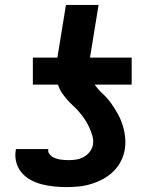

<svg xmlns="http://www.w3.org/2000/svg" viewBox="-20 -755 640 783"><path d="M252 8Q226 8 201 5.5Q176 3 152 -3Q128 -9 106.5 -20.5Q85 -32 69.5 -49.5Q54 -67 47 -91Q40 -115 44 -141L45 -147H177V-146Q175 -137 180 -129Q185 -121 192 -116.5Q199 -112 207.5 -109Q216 -106 225 -104.5Q234 -103 243.5 -102.5Q253 -102 262 -102Q277 -102 292 -104.5Q307 -107 321.5 -115Q336 -123 346 -136Q356 -149 359 -164Q362 -184 356.5 -202Q351 -220 343.5 -236.5Q336 -253 326 -268Q316 -283 304 -297Q292 -311 279 -323Q266 -335 254 -348.5Q242 -362 232 -377Q222 -392 216 -410H114V-520H214L249 -735H382L347 -520H517V-410H366Q380 -390 398.5 -373Q417 -356 431.5 -336Q446 -316 458.5 -294Q471 -272 479 -248Q487 -224 490 -198Q493 -172 489 -146Q485 -121 473 -97.5Q461 -74 442 -55.5Q423 -37 399.5 -24.5Q376 -12 351 -4.5Q326 3 301 5.5Q276 8 252 8Z"/></svg>

Font: Iosevka Extrabold Extended
Style: Italic
Weight: 800
Width: 7
Italic angle: -9°
Monospace: yes
Designer: Belleve Invis
Foundry: Belleve Invis
Version: Version 32.5.0; ttfautohint (v1.8.4)